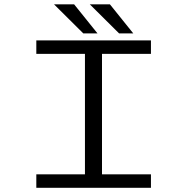

<svg xmlns="http://www.w3.org/2000/svg" viewBox="-20 -892 890 912"><path d="M613 -733.5H545.5L406.5 -871.5H502ZM443 -733.5H375.5L236.5 -871.5H332ZM697 -636H464.5V-64H697V0H152.5V-64H383.5V-636H152.5V-700H697Z"/></svg>

Font: League Mono Wide Light
Style: Regular
Weight: 300
Width: 8
Designer: Tyler Finck
Foundry: The League of Moveable Type / Tyler Finck
Version: Version 2.210